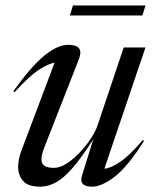

<svg xmlns="http://www.w3.org/2000/svg" viewBox="-20 -690 574 720"><path d="M287.5 -31.5 330 -168Q286.5 -100 253 -61.2Q219.5 -22.5 190.2 -6.2Q161 10 130.5 10Q85 10 66.5 -11.5Q48 -33 48 -64Q48 -78.5 51.5 -94.8Q55 -111 61 -127L184.5 -454.5Q164 -452.5 126.8 -428.8Q89.5 -405 35 -344.5L30.5 -348Q96 -440.5 146 -481.2Q196 -522 235.5 -522Q265 -522 276 -509.2Q287 -496.5 275 -466L147.5 -140.5Q135.5 -110.5 135.5 -93Q135.5 -75 147.5 -67.8Q159.5 -60.5 182.5 -60.5Q204.5 -60.5 229.5 -76.5Q254.5 -92.5 278.2 -117.2Q302 -142 319.8 -169Q337.5 -196 345 -217.5L444 -512H525.5L371.5 -57.5Q394 -58.5 430.8 -83.2Q467.5 -108 515.5 -165L520 -161.5Q459 -65 410.2 -27.5Q361.5 10 325.5 10Q274.5 10 287.5 -31.5ZM242 -632 253.5 -669.5H525.5L514 -632Z"/></svg>

Font: Newsreader 72pt
Style: Italic
Weight: 400
Italic angle: -17°
Designer: Hugues Gentile
Foundry: Production Type
Version: Version 1.003; ttfautohint (v1.8.3)